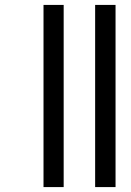

<svg xmlns="http://www.w3.org/2000/svg" viewBox="-20 -761 533 781"><path d="M239 0H157V-741H239ZM450 0H367V-741H450Z"/></svg>

Font: Poppins
Style: Regular
Weight: 400
Designer: Ninad Kale (Devanagari), Jonny Pinhorn (Latin)
Foundry: Indian Type Foundry
Version: Version 3.002 2017